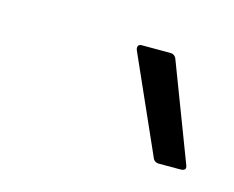

<svg xmlns="http://www.w3.org/2000/svg" viewBox="-38 -738 277 227"><g transform="rotate(15 100.5 -625.0)"><path d="M169 -560Q163 -560 161 -566L109 -683Q108 -686 109 -688Q110 -690 113 -690H148Q154 -690 156 -684L201 -566Q203 -560 195 -560Z"/></g></svg>

Font: Sofia Sans Condensed Light
Style: Italic
Weight: 300
Italic angle: -9°
Version: Version 4.100